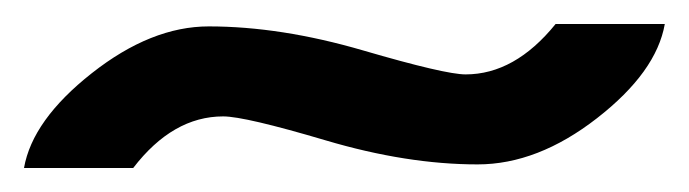

<svg xmlns="http://www.w3.org/2000/svg" viewBox="-20 -335 574 160"><path d="M534 -315Q527 -275 477.5 -236.5Q428 -198 378 -198Q319 -198 251.5 -218Q184 -238 166 -238Q124 -238 91 -195H0Q7 -235 56.5 -274Q106 -313 154 -313Q214 -313 282.5 -293Q351 -273 368 -273Q409 -273 443 -315Z"/></svg>

Font: Mingzat
Style: Regular
Weight: 400
Designer: Jason Glavy (Lepcha), Lorna Priest (Lepcha additions), Walt Agee (Sophia), Victor Gaultney (Sophia)
Foundry: SIL International
Version: Version 0.100